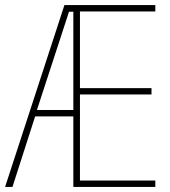

<svg xmlns="http://www.w3.org/2000/svg" viewBox="-20 -734 668 754"><path d="M590 0V-25H294V-363H575V-388H294V-689H590V-714H233L0 0H29L118 -277H268V0ZM125 -302 251 -688H268V-302Z"/></svg>

Font: Noto Sans Kannada Condensed Thin
Style: Regular
Weight: 100
Width: 3
Designer: Jelle Bosma - Monotype Design Team
Foundry: Monotype Imaging Inc.
Version: Version 2.005